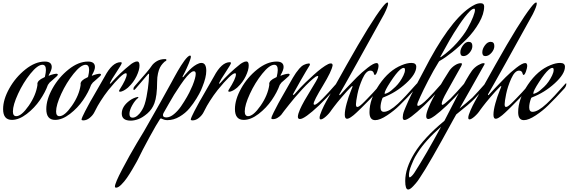

<svg xmlns="http://www.w3.org/2000/svg" viewBox="-20 -946 4583 1547"><path d="M437 -352Q446 -350 446 -346Q446 -340 438 -332Q427 -321 405.5 -303Q384 -285 380 -281L366 -262Q345 -203 301.5 -139.5Q258 -76 195.5 -28Q133 20 76 20Q5 20 5 -67Q5 -144 55 -233.5Q105 -323 184.5 -386.5Q264 -450 341 -450Q397 -450 397 -406Q397 -382 373 -341Q372 -340 372 -338Q372 -336 374 -336Q411 -351 437 -352ZM342 -328Q350 -363 350 -382Q350 -424 322 -424Q283 -424 225 -352Q167 -280 125.5 -190Q84 -100 84 -48Q84 -10 111 -10Q153 -10 211.5 -94Q270 -178 282 -263Q281 -265 281 -269Q281 -298 333 -321Q341 -324 342 -328Z M785 -352Q794 -350 794 -346Q794 -340 786 -332Q775 -321 753.5 -303Q732 -285 728 -281L714 -262Q693 -203 649.5 -139.5Q606 -76 543.5 -28Q481 20 424 20Q353 20 353 -67Q353 -144 403 -233.5Q453 -323 532.5 -386.5Q612 -450 689 -450Q745 -450 745 -406Q745 -382 721 -341Q720 -340 720 -338Q720 -336 722 -336Q759 -351 785 -352ZM690 -328Q698 -363 698 -382Q698 -424 670 -424Q631 -424 573 -352Q515 -280 473.5 -190Q432 -100 432 -48Q432 -10 459 -10Q501 -10 559.5 -94Q618 -178 630 -263Q629 -265 629 -269Q629 -298 681 -321Q689 -324 690 -328Z M947 -207Q939 -207 939 -213Q939 -216 942 -221Q1001 -313 1001 -347Q1001 -356 994 -356Q964 -356 853 -220Q820 -178 791.5 -133Q763 -88 752 -64L740 -41Q728 -17 703 3.5Q678 24 651 24Q637 24 637 17Q637 11 645.5 -8Q654 -27 666 -50Q678 -73 690 -95Q702 -117 710 -132L719 -147L824 -330Q885 -445 952 -445Q961 -445 961 -438Q961 -429 917.5 -363.5Q874 -298 867 -280Q865 -274 865 -273Q865 -271 867 -271Q869 -271 874 -276Q949 -361 1033 -427Q1038 -432 1055 -441.5Q1072 -451 1085 -451Q1104 -451 1104 -418Q1104 -382 1080 -332Q1056 -282 1015 -244L1011 -240Q1007 -237 1002.5 -233.5Q998 -230 991 -225Q984 -220 977 -216.5Q970 -213 962 -210Q954 -207 947 -207Z M1224 -114Q1206 -65 1167 -31.5Q1128 2 1094.5 14Q1061 26 1034 26Q961 26 961 -31Q961 -89 1025 -136Q1055 -158 1090 -165Q1095 -165 1095 -161Q1095 -159 1093 -157Q1068 -138 1045.5 -98Q1023 -58 1023 -28Q1023 2 1048 2Q1068 2 1087.5 -14.5Q1107 -31 1117 -48L1127 -64Q1147 -96 1160.5 -166Q1174 -236 1178 -290L1181 -344Q1181 -352 1178 -352L1174 -350L1075 -234Q1064 -221 1060 -221Q1055 -221 1055 -228Q1055 -241 1062 -248L1071 -259Q1185 -387 1201 -414Q1216 -437 1245 -454Q1273 -470 1311 -470Q1321 -470 1321 -462Q1321 -457 1313 -453Q1310 -452 1305.5 -448.5Q1301 -445 1289.5 -432Q1278 -419 1269 -402Q1260 -385 1253 -354.5Q1246 -324 1246 -287Q1246 -172 1224 -114Z M1298 -36Q1293 -27 1293 -18Q1293 0 1321 0Q1350 0 1382 -26.5Q1414 -53 1439.5 -90.5Q1465 -128 1486.5 -165.5Q1508 -203 1519 -230L1531 -256Q1557 -321 1557 -351Q1557 -372 1542 -372Q1533 -372 1524 -366Q1492 -346 1435.5 -263.5Q1379 -181 1339 -108ZM1511 -498Q1518 -498 1518 -490Q1518 -476 1501.5 -436Q1485 -396 1469 -364L1452 -331Q1451 -329 1451 -327Q1451 -324 1453 -324Q1455 -324 1459 -328Q1462 -333 1468 -340Q1474 -347 1492 -366.5Q1510 -386 1526.5 -400.5Q1543 -415 1564.5 -427Q1586 -439 1603 -439Q1642 -439 1642 -375Q1642 -323 1611 -247Q1611 -245 1599.5 -219Q1588 -193 1563 -152Q1538 -111 1506 -72.5Q1474 -34 1426.5 -6Q1379 22 1329 22Q1315 22 1303 18.5Q1291 15 1285 11.5Q1279 8 1277 8L1270 12Q1243 52 1184 160Q1125 268 1090 341Q1085 350 1077 365Q1069 380 1046 419Q1023 458 1002.5 487.5Q982 517 957.5 541.5Q933 566 916 566Q906 566 906 557Q906 530 964.5 418.5Q1023 307 1082 208L1141 110Q1286 -143 1367 -292Q1369 -296 1373 -303.5Q1377 -311 1389 -332.5Q1401 -354 1412 -373.5Q1423 -393 1438 -416.5Q1453 -440 1466 -457.5Q1479 -475 1491 -486.5Q1503 -498 1511 -498Z M1827 -207Q1819 -207 1819 -213Q1819 -216 1822 -221Q1881 -313 1881 -347Q1881 -356 1874 -356Q1844 -356 1733 -220Q1700 -178 1671.5 -133Q1643 -88 1632 -64L1620 -41Q1608 -17 1583 3.5Q1558 24 1531 24Q1517 24 1517 17Q1517 11 1525.5 -8Q1534 -27 1546 -50Q1558 -73 1570 -95Q1582 -117 1590 -132L1599 -147L1704 -330Q1765 -445 1832 -445Q1841 -445 1841 -438Q1841 -429 1797.5 -363.5Q1754 -298 1747 -280Q1745 -274 1745 -273Q1745 -271 1747 -271Q1749 -271 1754 -276Q1829 -361 1913 -427Q1918 -432 1935 -441.5Q1952 -451 1965 -451Q1984 -451 1984 -418Q1984 -382 1960 -332Q1936 -282 1895 -244L1891 -240Q1887 -237 1882.5 -233.5Q1878 -230 1871 -225Q1864 -220 1857 -216.5Q1850 -213 1842 -210Q1834 -207 1827 -207Z M2305 -352Q2314 -350 2314 -346Q2314 -340 2306 -332Q2295 -321 2273.5 -303Q2252 -285 2248 -281L2234 -262Q2213 -203 2169.5 -139.5Q2126 -76 2063.5 -28Q2001 20 1944 20Q1873 20 1873 -67Q1873 -144 1923 -233.5Q1973 -323 2052.5 -386.5Q2132 -450 2209 -450Q2265 -450 2265 -406Q2265 -382 2241 -341Q2240 -340 2240 -338Q2240 -336 2242 -336Q2279 -351 2305 -352ZM2210 -328Q2218 -363 2218 -382Q2218 -424 2190 -424Q2151 -424 2093 -352Q2035 -280 1993.5 -190Q1952 -100 1952 -48Q1952 -10 1979 -10Q2021 -10 2079.5 -94Q2138 -178 2150 -263Q2149 -265 2149 -269Q2149 -298 2201 -321Q2209 -324 2210 -328Z M2551 -97Q2434 13 2397 13Q2380 13 2380 -5Q2380 -16 2385 -32.5Q2390 -49 2397.5 -65.5Q2405 -82 2412 -96Q2419 -110 2426 -122Q2433 -134 2433 -135Q2448 -162 2478 -210.5Q2508 -259 2526 -290.5Q2544 -322 2544 -329Q2544 -334 2539 -334L2525 -329Q2479 -296 2415 -226.5Q2351 -157 2310 -104L2269 -52Q2256 -33 2246 -21Q2236 -9 2217.5 2.5Q2199 14 2180 14Q2166 14 2166 6Q2166 -2 2185 -40.5Q2204 -79 2223 -114L2242 -148L2340 -320Q2355 -345 2364.5 -358.5Q2374 -372 2391 -392.5Q2408 -413 2427.5 -423Q2447 -433 2469 -435Q2477 -435 2477 -428Q2477 -422 2474 -418Q2451 -382 2403.5 -299Q2356 -216 2343 -191Q2340 -185 2340 -182Q2340 -180 2342 -180Q2344 -180 2352 -186Q2371 -208 2401.5 -241Q2432 -274 2505 -340.5Q2578 -407 2625 -430Q2636 -435 2646 -435Q2660 -435 2660 -419Q2652 -372 2583 -258Q2507 -133 2507 -110Q2507 -102 2514 -102Q2519 -102 2525.5 -105.5Q2532 -109 2540 -115.5Q2548 -122 2553.5 -127Q2559 -132 2568 -140.5Q2577 -149 2579 -151Q2621 -193 2690 -272Q2693 -275 2695 -275Q2697 -275 2697 -271Q2697 -252 2682 -234Q2608 -152 2551 -97Z M2940 -151Q2982 -193 3051 -272Q3054 -275 3056 -275Q3058 -275 3058 -271Q3058 -252 3043 -234Q2969 -152 2912 -97Q2907 -92 2893.5 -78.5Q2880 -65 2872 -57.5Q2864 -50 2851 -37.5Q2838 -25 2829 -18Q2820 -11 2809.5 -3.5Q2799 4 2790.5 7.5Q2782 11 2776 11Q2758 11 2758 -22Q2758 -58 2773.5 -114Q2789 -170 2805 -208L2820 -246Q2821 -248 2821 -250Q2821 -252 2819 -252L2813 -250Q2775 -212 2734.5 -164.5Q2694 -117 2673 -89L2652 -61Q2632 -30 2605.5 -7Q2579 16 2565 16Q2555 16 2555 3Q2555 -16 2573 -57Q2591 -98 2609 -130L2627 -162L2773 -423Q2970 -773 3060 -887Q3090 -926 3102 -926Q3107 -926 3107 -918Q3107 -896 3075 -832Q2918 -548 2857 -439Q2738 -226 2714 -186V-182Q2714 -179 2716 -179Q2718 -179 2722 -183L2769 -234Q2817 -285 2856 -324Q2895 -363 2943 -400.5Q2991 -438 3014 -438Q3030 -438 3030 -414Q3030 -400 3020 -371Q3010 -342 3000 -342Q2996 -342 2993 -352Q2988 -377 2964 -377Q2930 -377 2901 -312.5Q2872 -248 2860 -187.5Q2848 -127 2848 -106Q2848 -84 2859 -84Q2868 -84 2882.5 -95.5Q2897 -107 2916.5 -127Q2936 -147 2940 -151Z M3231 -339Q3243 -364 3243 -383Q3243 -399 3233 -399Q3227 -399 3219.5 -395.5Q3212 -392 3208 -388L3203 -384Q3172 -357 3125.5 -285.5Q3079 -214 3079 -194Q3079 -190 3081 -190Q3087 -190 3107.5 -200Q3128 -210 3166.5 -247Q3205 -284 3231 -339ZM3186 -110Q3239 -159 3338 -272Q3341 -275 3343 -275Q3345 -275 3345 -271Q3345 -252 3330 -234Q3256 -152 3199 -97Q3157 -55 3099 -16.5Q3041 22 3003 22Q2957 22 2957 -42Q2957 -148 3035.5 -264Q3114 -380 3217 -421Q3260 -439 3295 -439Q3334 -439 3334 -408Q3334 -350 3252 -275Q3170 -200 3068 -161Q3064 -160 3061 -154Q3046 -113 3046 -81Q3046 -45 3073 -45Q3116 -45 3186 -110Z M3534 -487Q3605 -537 3661.5 -600.5Q3718 -664 3747.5 -717.5Q3777 -771 3792 -810Q3807 -849 3807 -866Q3807 -876 3800 -876Q3786 -876 3766 -856Q3728 -818 3680 -746Q3632 -674 3602.5 -622.5Q3573 -571 3526 -485Q3530 -485 3534 -487ZM3427 -151Q3469 -193 3538 -272Q3541 -275 3543 -275Q3545 -275 3545 -271Q3545 -252 3530 -234Q3456 -152 3399 -97Q3274 21 3240 21Q3225 21 3225 0Q3225 -11 3227.5 -24Q3230 -37 3236 -52.5Q3242 -68 3246.5 -78.5Q3251 -89 3259.5 -108.5Q3268 -128 3271 -135Q3299 -198 3443 -467Q3640 -826 3805 -908Q3829 -920 3853 -920Q3881 -920 3881 -894Q3881 -834 3840 -762.5Q3799 -691 3740 -631Q3681 -571 3624.5 -526Q3568 -481 3527 -458Q3521 -456 3516 -449Q3472 -378 3430 -296.5Q3388 -215 3367 -168L3347 -122Q3342 -107 3342 -102Q3342 -93 3349 -93Q3369 -93 3427 -151Z M3581 -97Q3464 13 3431 13Q3414 13 3414 -10Q3414 -33 3432 -77Q3450 -121 3468 -154L3486 -186Q3562 -319 3601 -377Q3618 -402 3644.5 -419.5Q3671 -437 3694 -437Q3702 -437 3702 -430Q3702 -425 3695 -411Q3683 -389 3636 -306Q3589 -223 3580 -206Q3539 -134 3539 -110Q3539 -101 3545 -101Q3555 -101 3609 -151Q3651 -193 3720 -272Q3723 -275 3725 -275Q3727 -275 3727 -271Q3727 -252 3712 -234Q3638 -152 3581 -97ZM3714 -494Q3689 -494 3689 -524Q3689 -552 3710 -580.5Q3731 -609 3756 -609Q3786 -609 3786 -575Q3786 -547 3763 -520.5Q3740 -494 3714 -494Z M3759 -206Q3741 -172 3683 -72Q3744 -121 3786 -159Q3830 -205 3889 -272Q3892 -275 3894 -275Q3896 -275 3896 -271Q3896 -252 3881 -234Q3837 -186 3805 -152Q3765 -110 3656 -24Q3634 14 3629 24Q3436 379 3363 486Q3356 497 3345 512.5Q3334 528 3309 554.5Q3284 581 3269 581Q3245 581 3245 512Q3245 410 3318 290Q3393 166 3561 27L3661 -167Q3750 -332 3783 -377Q3804 -404 3832 -420.5Q3860 -437 3876 -437Q3885 -437 3885 -432Q3885 -430 3883 -426Q3771 -229 3759 -206ZM3343 288Q3335 300 3324 319.5Q3313 339 3294 386.5Q3275 434 3275 466Q3275 483 3281 483Q3286 483 3296 473.5Q3306 464 3313 454L3320 444Q3410 304 3534 75Q3406 187 3343 288ZM3891 -494Q3866 -494 3866 -524Q3866 -552 3887 -580.5Q3908 -609 3933 -609Q3963 -609 3963 -575Q3963 -547 3940 -520.5Q3917 -494 3891 -494Z M4138 -151Q4180 -193 4249 -272Q4252 -275 4254 -275Q4256 -275 4256 -271Q4256 -252 4241 -234Q4167 -152 4110 -97Q4105 -92 4091.5 -78.5Q4078 -65 4070 -57.5Q4062 -50 4049 -37.5Q4036 -25 4027 -18Q4018 -11 4007.5 -3.5Q3997 4 3988.5 7.5Q3980 11 3974 11Q3956 11 3956 -22Q3956 -58 3971.5 -114Q3987 -170 4003 -208L4018 -246Q4019 -248 4019 -250Q4019 -252 4017 -252L4011 -250Q3973 -212 3932.5 -164.5Q3892 -117 3871 -89L3850 -61Q3830 -30 3803.5 -7Q3777 16 3763 16Q3753 16 3753 3Q3753 -16 3771 -57Q3789 -98 3807 -130L3825 -162L3971 -423Q4168 -773 4258 -887Q4288 -926 4300 -926Q4305 -926 4305 -918Q4305 -896 4273 -832Q4116 -548 4055 -439Q3936 -226 3912 -186V-182Q3912 -179 3914 -179Q3916 -179 3920 -183L3967 -234Q4015 -285 4054 -324Q4093 -363 4141 -400.5Q4189 -438 4212 -438Q4228 -438 4228 -414Q4228 -400 4218 -371Q4208 -342 4198 -342Q4194 -342 4191 -352Q4186 -377 4162 -377Q4128 -377 4099 -312.5Q4070 -248 4058 -187.5Q4046 -127 4046 -106Q4046 -84 4057 -84Q4066 -84 4080.5 -95.5Q4095 -107 4114.5 -127Q4134 -147 4138 -151Z M4429 -339Q4441 -364 4441 -383Q4441 -399 4431 -399Q4425 -399 4417.5 -395.5Q4410 -392 4406 -388L4401 -384Q4370 -357 4323.5 -285.5Q4277 -214 4277 -194Q4277 -190 4279 -190Q4285 -190 4305.5 -200Q4326 -210 4364.5 -247Q4403 -284 4429 -339ZM4384 -110Q4437 -159 4536 -272Q4539 -275 4541 -275Q4543 -275 4543 -271Q4543 -252 4528 -234Q4454 -152 4397 -97Q4355 -55 4297 -16.5Q4239 22 4201 22Q4155 22 4155 -42Q4155 -148 4233.5 -264Q4312 -380 4415 -421Q4458 -439 4493 -439Q4532 -439 4532 -408Q4532 -350 4450 -275Q4368 -200 4266 -161Q4262 -160 4259 -154Q4244 -113 4244 -81Q4244 -45 4271 -45Q4314 -45 4384 -110Z"/></svg>

Font: Aguafina Script
Style: Regular
Weight: 400
Designer: Angel Koziupa and Alejandro Paul
Foundry: Angel Koziupa and Alejandro Paul
Version: Version 1.000